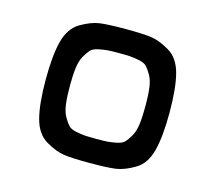

<svg xmlns="http://www.w3.org/2000/svg" viewBox="-79 -596 775 692"><g transform="rotate(15 309.0 -250.0)"><path d="M406.5 -4.5Q376 0 309 0Q242 0 211.5 -4.5Q181 -9 143.5 -31Q106 -53 92 -106Q78 -159 78 -250Q78 -341 92 -394Q106 -447 143.5 -469Q181 -491 211.5 -495.5Q242 -500 309 -500Q376 -500 406.5 -495.5Q437 -491 474.5 -469Q512 -447 526 -394Q540 -341 540 -250Q540 -159 526 -106Q512 -53 474.5 -31Q437 -9 406.5 -4.5ZM266.5 -91Q280 -90 309 -90Q338 -90 351.5 -91Q365 -92 385 -96Q405 -100 414 -110Q423 -120 433 -137.5Q443 -155 446.5 -183Q450 -211 450 -250Q450 -289 446.5 -317Q443 -345 433 -362.5Q423 -380 414 -390Q405 -400 385 -404Q365 -408 351.5 -409Q338 -410 309 -410Q280 -410 266.5 -409Q253 -408 233 -404Q213 -400 204 -390Q195 -380 185 -362.5Q175 -345 171.5 -317Q168 -289 168 -250Q168 -211 171.5 -183Q175 -155 185 -137.5Q195 -120 204 -110Q213 -100 233 -96Q253 -92 266.5 -91Z"/></g></svg>

Font: Hermit
Style: Regular
Weight: 400
Designer: Pablo Caro
Version: Version 2.000;PS 002.000;hotconv 1.0.88;makeotf.lib2.5.64775